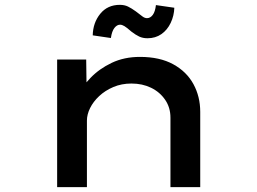

<svg xmlns="http://www.w3.org/2000/svg" viewBox="-20 -773 1061 793"><path d="M216 0V-527H336L338 -379L297 -374Q318 -414 354 -451.5Q390 -489 441.5 -513.5Q493 -538 558 -538Q640 -538 695.5 -507.5Q751 -477 779 -425.5Q807 -374 807 -311V0H684V-287Q684 -329 662 -361Q640 -393 604 -410.5Q568 -428 523 -428Q482 -428 448 -413.5Q414 -399 389.5 -376Q365 -353 352 -326.5Q339 -300 339 -275V0H278Q247 0 231.5 0Q216 0 216 0ZM589 -615Q570 -615 555 -622Q540 -629 522 -643Q504 -659 494 -665Q484 -671 476 -671Q463 -671 452.5 -657.5Q442 -644 438 -616L363 -627Q364 -679 394 -716Q424 -753 475 -753Q494 -753 508.5 -746Q523 -739 541 -726Q559 -712 568.5 -705Q578 -698 587 -698Q601 -698 611 -711.5Q621 -725 624 -752L700 -741Q699 -708 685 -678.5Q671 -649 646.5 -632Q622 -615 589 -615Z"/></svg>

Font: Lexend Zetta Medium
Style: Regular
Weight: 500
Designer: Bonnie Shaver-Troup, Thomas Jockin
Foundry: Lexend
Version: Version 1.007